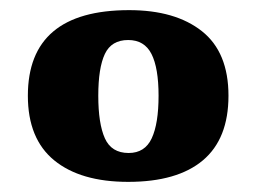

<svg xmlns="http://www.w3.org/2000/svg" viewBox="-20 -739 506 379"><path d="M233 -380Q139 -380 87 -422.5Q35 -465 35 -550Q35 -719 235 -719Q326 -719 378.5 -677.5Q431 -636 431 -550Q431 -465 380.5 -422.5Q330 -380 233 -380ZM234 -437Q266 -437 279.5 -466Q293 -495 293 -550Q293 -605 279 -632.5Q265 -660 233 -660Q200 -660 187 -632.5Q174 -605 174 -550Q174 -495 187 -466Q200 -437 234 -437Z"/></svg>

Font: Noto Serif Tamil Black
Style: Italic
Weight: 900
Italic angle: -12°
Designer: Indian Type Foundry, Tom Grace, and the Monotype Design Team
Foundry: Monotype Imaging Inc.
Version: Version 2.003; ttfautohint (v1.8.4.7-5d5b)